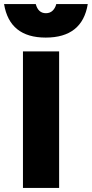

<svg xmlns="http://www.w3.org/2000/svg" viewBox="-46 -925 452 945"><path d="M0 0ZM67 -672H245V0H67ZM-26 -905H130Q142 -860 180 -860Q200 -860 213 -872.5Q226 -885 231 -905H386Q359 -740 179 -740Q1 -740 -26 -905Z"/></svg>

Font: Cairo Black
Style: Regular
Weight: 900
Designer: Mohamed Gaber, the designers of Titillium
Foundry: Kief Type Foundry
Version: Version 2.009; ttfautohint (v1.5.33-1714) -l 8 -r 50 -G 200 